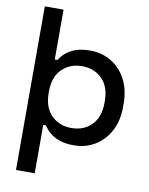

<svg xmlns="http://www.w3.org/2000/svg" viewBox="-97 -770 809 1040"><g transform="rotate(10 308.0 -250.0)"><path d="M64 200V-700H167V-426H182Q194 -446 214.5 -464.5Q235 -483 268 -495Q301 -507 349 -507Q411 -507 462.5 -477Q514 -447 545 -390Q576 -333 576 -254V-239Q576 -159 545 -102.5Q514 -46 462.5 -16Q411 14 349 14Q301 14 268 2Q235 -10 214.5 -28.5Q194 -47 182 -66H167V200ZM473 -242V-251Q473 -330 430 -373Q387 -416 319 -416Q253 -416 209.5 -373Q166 -330 166 -251V-242Q166 -162 209.5 -119Q253 -76 319 -76Q387 -76 430 -119Q473 -162 473 -242Z"/></g></svg>

Font: Space Grotesk Frontify Medium
Style: Regular
Weight: 500
Designer: Florian Karsten
Version: Version 2.000